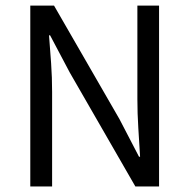

<svg xmlns="http://www.w3.org/2000/svg" viewBox="-20 -676 687 696"><path d="M89.8 -655.8H175.8L413.1 -244.1L483.9 -107.9H487.8Q484.9 -158.2 481.4 -211.7Q478 -265.1 478 -316.9V-655.8H556.6V0H470.7L232.9 -413.1L161.6 -547.9H157.7Q161.6 -498 165.3 -446.5Q168.9 -395 168.9 -342.8V0H89.8Z"/></svg>

Font: Pyidaungsu Numbers
Style: Regular
Weight: 400
Designer: Sun Tun
Foundry: MCF
Version: Version 2.053; ttfautohint (v1.8.2)